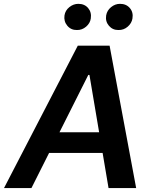

<svg xmlns="http://www.w3.org/2000/svg" viewBox="-60 -961 767 981"><path d="M100.6 0H-39.6L337.4 -727.5H500L635.7 0H494.6L397 -578.1H391.1ZM152.8 -285.2H536.1L518.6 -179.7H134.8ZM333 -807.6Q302.7 -807.1 283.9 -829.6Q265.1 -852.1 269.5 -882.3Q273.4 -907.7 294.4 -924.6Q315.4 -941.4 340.3 -941.4Q372.1 -941.4 390.4 -919.7Q408.7 -897.9 403.8 -866.2Q400.4 -842.3 379.9 -824.7Q359.4 -807.1 333 -807.6ZM545.4 -807.6Q515.6 -807.1 496.6 -829.3Q477.5 -851.6 482.4 -882.3Q486.8 -907.7 507.6 -924.6Q528.3 -941.4 553.2 -941.4Q585 -941.4 603.5 -919.7Q622.1 -897.9 616.7 -866.2Q612.8 -842.3 592.5 -824.7Q572.3 -807.1 545.4 -807.6Z"/></svg>

Font: Inter Tight SemiBold
Style: Italic
Weight: 600
Italic angle: -9.39999°
Designer: Rasmus Andersson
Foundry: rsms
Version: Version 3.004